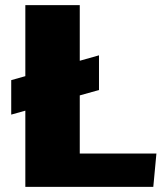

<svg xmlns="http://www.w3.org/2000/svg" viewBox="-20 -731 643 751"><path d="M23.9 -282.7V-417.5L367.2 -514.6V-378.9ZM79.1 0V-710.9H292V-130.4H591.8L579.6 0Z"/></svg>

Font: Comme Black
Style: Regular
Weight: 900
Version: Version 1.000;gftools[0.9.27]